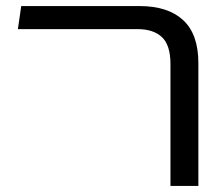

<svg xmlns="http://www.w3.org/2000/svg" viewBox="-20 -613 718 633"><path d="M542 0V-402Q542 -464 514 -490.5Q486 -517 433 -517H39L50 -593H440Q534 -593 584 -546.5Q634 -500 634 -405V0Z"/></svg>

Font: Noto Sans Hebrew Thin
Style: Regular
Weight: 400
Version: Version 3.001